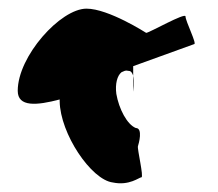

<svg xmlns="http://www.w3.org/2000/svg" viewBox="-20 -730 504 444"><path d="M21 -520C21 -482 65 -486 118 -500V-496C119 -421 191 -314 241 -308C279 -300 302 -320 307 -320C313 -320 297 -386 299 -392C301 -398 311 -434 294 -434C274 -442 255 -478 249 -513C246 -536 251 -555 261 -563L268 -566C271 -567 274 -567 278 -566C283 -566 286 -561 288 -555V-577L429 -628C436 -628 409 -681 409 -692C409 -702 325 -654 318 -654C318 -654 231 -710 180 -710C120 -710 21 -600 21 -520ZM288 -518C288 -518 291 -541 288 -555Z"/></svg>

Font: Ampere
Style: SCSuCnd
Weight: 400
Version: Version 1